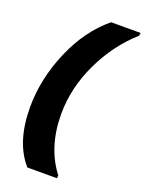

<svg xmlns="http://www.w3.org/2000/svg" viewBox="-200 -986 984 1307"><g transform="rotate(20 291.5 -333.0)"><path d="M385 229H171Q48 89 48 -164Q48 -369 135 -572Q222 -775 369 -895H583L579 -874Q435 -745 349 -562.5Q263 -380 263 -193Q263 46 388 209Z"/></g></svg>

Font: Poppins Black
Style: Italic
Weight: 900
Italic angle: -10°
Designer: Ninad Kale (Devanagari), Jonny Pinhorn (Latin)
Foundry: Indian Type Foundry
Version: Version 3.200;PS 1.000;hotconv 16.6.54;makeotf.lib2.5.65590